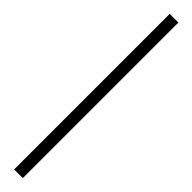

<svg xmlns="http://www.w3.org/2000/svg" viewBox="26 -93 391 391"><g transform="rotate(-45 222.0 102.5)"><path d="M-2 115V90H446V115Z"/></g></svg>

Font: Noto Sans Kannada Thin
Style: Regular
Weight: 100
Designer: Jelle Bosma - Monotype Design Team
Foundry: Monotype Imaging Inc.
Version: Version 2.005; ttfautohint (v1.8.4.7-5d5b)